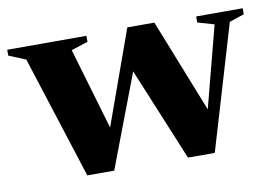

<svg xmlns="http://www.w3.org/2000/svg" viewBox="-65 -553 921 646"><g transform="rotate(-10 396.0 -229.5)"><path d="M695 -422 638.5 -438.5V-459H797.5V-438.5L747 -421.5L620.5 4H529L383 -349.5L417 -364.5L277 4H185L50.5 -415.5L-7 -439V-459H263.5V-438.5L206.5 -420L299.5 -104L271 -92.5L404 -463H496.5L638.5 -104.5L609 -92Z"/></g></svg>

Font: Newsreader 36pt
Style: Bold
Weight: 700
Designer: Hugues Gentile
Foundry: Production Type
Version: Version 1.003